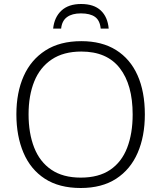

<svg xmlns="http://www.w3.org/2000/svg" viewBox="-20 -931 808 961"><path d="M705 -358Q705 -249 669 -166Q633 -83 561.5 -36.5Q490 10 384 10Q276 10 204.5 -36.5Q133 -83 97.5 -166.5Q62 -250 62 -359Q62 -468 98.5 -550Q135 -632 207.5 -678.5Q280 -725 387 -725Q490 -725 561 -680.5Q632 -636 668.5 -554Q705 -472 705 -358ZM123 -359Q123 -264 151 -192.5Q179 -121 237 -81.5Q295 -42 384 -42Q474 -42 531.5 -81Q589 -120 616.5 -191.5Q644 -263 644 -358Q644 -507 579.5 -590Q515 -673 387 -673Q298 -673 239 -633.5Q180 -594 151.5 -523.5Q123 -453 123 -359ZM386 -911Q450 -911 484.5 -878.5Q519 -846 524 -788H484Q480 -829 455.5 -846.5Q431 -864 385 -864Q341 -864 315.5 -845.5Q290 -827 286 -788H246Q252 -845 287.5 -878Q323 -911 386 -911Z"/></svg>

Font: Noto Sans Light
Style: Regular
Weight: 300
Designer: Monotype Design Team
Foundry: Monotype Imaging Inc.
Version: Version 2.007